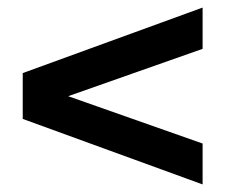

<svg xmlns="http://www.w3.org/2000/svg" viewBox="-20 -598 601 507"><path d="M515 -219V-111L40 -284V-405L515 -578V-469L160 -344Z"/></svg>

Font: Open Sauce One SemiBold
Style: Regular
Weight: 600
Designer: Alfredo Marco Pradil
Foundry: Creative Sauce Fz LLC
Version: Version 1.477